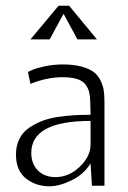

<svg xmlns="http://www.w3.org/2000/svg" viewBox="-20 -652 450 674"><path d="M222.7 -631.8 320.3 -513.7H252L203.1 -603.5L154.3 -513.7H86.9L185.5 -631.8ZM200.2 -425.8Q237.8 -425.8 265.1 -418.5Q292.5 -411.1 307.9 -399.9Q323.2 -388.7 332.3 -370.6Q341.3 -352.5 344 -335.4Q346.7 -318.4 346.7 -294.9V0H302.7L297.9 -78.1Q273.9 -39.6 231 -18.8Q188 2 153.3 2Q106 2 71 -25.6Q36.1 -53.2 36.1 -109.4Q36.1 -140.1 47.9 -164.1Q59.6 -188 81.1 -202.6Q102.5 -217.3 127 -227.1Q151.4 -236.8 183.6 -241.5Q215.8 -246.1 241.5 -247.6Q267.1 -249 297.9 -249Q297.9 -252.9 296.9 -293Q296.4 -314.5 293 -328.6Q289.6 -342.8 279.8 -355.7Q270 -368.7 250.2 -374.8Q230.5 -380.9 200.2 -380.9Q143.6 -380.9 86.9 -357.4L78.1 -399.4L92.3 -406.2Q106.4 -412.6 137 -419.2Q167.5 -425.8 200.2 -425.8ZM297.9 -144.5Q297.9 -144.5 297.9 -227.5Q89.8 -227.5 89.8 -115.2Q89.8 -77.1 113 -53.7Q136.2 -30.3 174.8 -30.3Q222.2 -30.3 260 -66.7Q297.9 -103 297.9 -144.5Z"/></svg>

Font: Buda Light
Style: Regular
Weight: 300
Version: Version 1.003